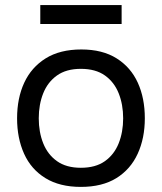

<svg xmlns="http://www.w3.org/2000/svg" viewBox="-20 -727 635 753"><path d="M297 6Q214 6 158 -28.5Q102 -63 74.5 -124Q47 -185 47 -263Q47 -342 75 -402.5Q103 -463 159 -498Q215 -533 299 -533Q382 -533 437.5 -498Q493 -463 520.5 -402.5Q548 -342 548 -263Q548 -185 520 -124Q492 -63 436.5 -28.5Q381 6 297 6ZM297 -69Q355 -69 391.5 -95Q428 -121 445.5 -165Q463 -209 463 -263Q463 -317 445.5 -361Q428 -405 391.5 -431Q355 -457 297 -457Q240 -457 203.5 -431Q167 -405 149.5 -361Q132 -317 132 -263Q132 -209 149.5 -165Q167 -121 203.5 -95Q240 -69 297 -69ZM138 -633V-707H457V-633Z"/></svg>

Font: Onest
Style: Regular
Weight: 400
Designer: Dmitri Voloshin, Andrey Kudryavtsev
Foundry: Dmitri Voloshin, Andrey Kudryavtsev
Version: Version 1.000;gftools[0.9.33]